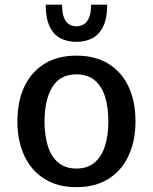

<svg xmlns="http://www.w3.org/2000/svg" viewBox="-20 -772 639 802"><path d="M299.3 9.8Q221.2 9.8 166 -24.7Q110.8 -59.1 81.8 -121.1Q52.7 -183.1 52.7 -265.1Q52.7 -348.1 81.5 -409.7Q110.4 -471.2 165.5 -505.4Q220.7 -539.6 299.3 -539.6Q378.4 -539.6 433.3 -505.4Q488.3 -471.2 517.1 -409.7Q545.9 -348.1 545.9 -265.1Q545.9 -183.1 516.8 -121.1Q487.8 -59.1 432.9 -24.7Q377.9 9.8 299.3 9.8ZM299.3 -67.9Q345.2 -67.9 374.5 -92.5Q403.8 -117.2 418.2 -161.1Q432.6 -205.1 432.6 -264.6Q432.6 -325.2 418.5 -369.1Q404.3 -413.1 374.8 -437.3Q345.2 -461.4 299.3 -461.4Q231 -461.4 198.5 -408.2Q166 -355 166 -264.6Q166 -205.1 180.2 -160.9Q194.3 -116.7 224.1 -92.3Q253.9 -67.9 299.3 -67.9ZM298.8 -597.2Q261.2 -597.2 232.4 -612.3Q203.6 -627.4 187.3 -661.6Q170.9 -695.8 170.9 -752.4H239.3Q239.3 -716.8 247.8 -697Q256.3 -677.2 270 -669.7Q283.7 -662.1 298.8 -662.1Q314.5 -662.1 328.6 -669.7Q342.8 -677.2 351.6 -697Q360.4 -716.8 360.4 -752.4H427.7Q427.7 -695.8 411.1 -661.6Q394.5 -627.4 365.7 -612.3Q336.9 -597.2 298.8 -597.2Z"/></svg>

Font: Comme Medium
Style: Regular
Weight: 500
Version: Version 1.000;gftools[0.9.27]